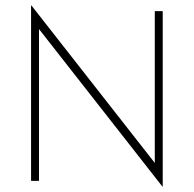

<svg xmlns="http://www.w3.org/2000/svg" viewBox="-20 -666 714 707"><path d="M577.8 20.8 123.6 -559V0H94.4V-645.8H95.8L550 -66V-625H579.2V20.8Z"/></svg>

Font: Afacad Flux Thin
Style: Regular
Weight: 250
Designer: Kristian Moeller
Foundry: Dicotype
Version: Version 1.100